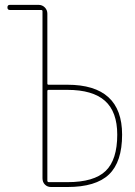

<svg xmlns="http://www.w3.org/2000/svg" viewBox="-20 -750 540 770"><path d="M169.9 -384.8V-25.4Q169.9 -20.5 174.8 -19.5H250Q357.4 -19.5 403.8 -64.5Q450.2 -109.4 450.2 -210Q450.2 -301.8 400.9 -345.7Q351.6 -389.6 250 -389.6H174.8Q169.9 -389.6 169.9 -384.8ZM19.5 -710Q9.8 -710 9.8 -720.2Q9.8 -730.5 19.5 -730.5H134.8Q149.4 -730.5 159.7 -720.2Q169.9 -710 169.9 -695.3V-415Q169.9 -410.2 174.8 -410.2H250Q469.7 -410.2 469.7 -210Q469.7 -100.6 417 -50.3Q364.3 0 250 0H184.6Q169.9 0 160.2 -9.8Q150.4 -19.5 150.4 -35.2V-705.1Q150.4 -710 144.5 -710Z"/></svg>

Font: Rounded-X Mgen+ 2m thin
Style: Regular
Weight: 100
Designer: [Source Han Sans]
Ryoko NISHIZUKA  (kana & ideographs); Paul D. Hunt (Latin, Greek & Cyrillic); Wenlong ZHANG  (bopomofo
Version: Version 1.059.20150602